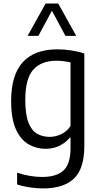

<svg xmlns="http://www.w3.org/2000/svg" viewBox="-20 -828 563 1078"><path d="M221.5 230Q187.5 230 148 224.2Q108.5 218.5 76 207.5V141.5Q114 154 149 159.8Q184 165.5 217 165.5Q297 165.5 336.5 129.2Q376 93 376 2V-55H371.5Q350.5 -28.5 315.8 -10.5Q281 7.5 235 7.5Q184 7.5 140 -18Q96 -43.5 69.2 -102.2Q42.5 -161 42.5 -260.5Q42.5 -408 108.5 -479.5Q174.5 -551 302 -551Q340 -551 381 -544.8Q422 -538.5 453.5 -527.5V-9.5Q453.5 119.5 395 174.8Q336.5 230 221.5 230ZM259 -59.5Q292 -59.5 324 -74.8Q356 -90 376 -120.5V-477.5Q360.5 -481.5 339.2 -484.2Q318 -487 296.5 -487Q212 -487 167 -437Q122 -387 122 -268Q122 -185 139.8 -139.8Q157.5 -94.5 188.5 -77Q219.5 -59.5 259 -59.5ZM135 -626.5 236 -808H307L408 -626.5H347.5L271.5 -768L195.5 -626.5Z"/></svg>

Font: Encode Sans SemiCondensed SemiCondensed
Style: Regular
Weight: 400
Width: 4
Designer: Multiple Designers
Foundry: Impallari Type
Version: Version 3.000; ttfautohint (v1.8.3) -l 8 -r 50 -G 200 -x 14 